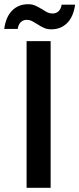

<svg xmlns="http://www.w3.org/2000/svg" viewBox="-51 -890 376 910"><path d="M189 -695V0H75V-695ZM82 -870Q101 -870 115 -864Q129 -858 149 -846Q164 -836 174.5 -831Q185 -826 198 -826Q215 -826 226.5 -836.5Q238 -847 241 -868H305Q297 -810 267 -780.5Q237 -751 192 -751Q173 -751 158 -757.5Q143 -764 125 -776Q107 -787 97.5 -791.5Q88 -796 76 -796Q59 -796 47.5 -785Q36 -774 33 -753H-31Q-23 -811 7 -840.5Q37 -870 82 -870Z"/></svg>

Font: Poppins Medium A&M
Style: Regular
Weight: 500
Designer: Ninad Kale (Devanagari), Jonny Pinhorn (Latin)
Foundry: Indian Type Foundry
Version: 4.004